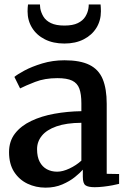

<svg xmlns="http://www.w3.org/2000/svg" viewBox="-20 -830 574 860"><path d="M184 10.5Q140.5 10.5 103.2 -7.2Q66 -25 43.2 -60.2Q20.5 -95.5 20.5 -148.5Q20.5 -197.5 47.2 -232Q74 -266.5 119.8 -288.2Q165.5 -310 223.5 -320.5Q281.5 -331 344.5 -332V-367Q344.5 -408 335.5 -432.8Q326.5 -457.5 303.2 -468.8Q280 -480 237 -480Q180.5 -480 137.5 -463.2Q94.5 -446.5 70 -434L44.5 -485.5Q56.5 -496 89.2 -513.8Q122 -531.5 169 -545.8Q216 -560 269 -560Q339 -560 380.5 -539.5Q422 -519 440 -475.8Q458 -432.5 458 -365V-51.5L513.5 -50.5V-6.5Q502.5 -3.5 483.8 0Q465 3.5 443.8 6Q422.5 8.5 404 8.5Q375 8.5 363 0Q351 -8.5 351 -38V-70Q339 -56 315.5 -37Q292 -18 258.8 -3.8Q225.5 10.5 184 10.5ZM236 -61Q261 -61 291.2 -75.2Q321.5 -89.5 344.5 -110.5V-280Q277 -279.5 233 -264Q189 -248.5 167.5 -222Q146 -195.5 146 -162Q146 -127.5 157.8 -105.2Q169.5 -83 189.8 -72Q210 -61 236 -61ZM268.5 -635Q218 -635 181 -653.8Q144 -672.5 123.8 -705.2Q103.5 -738 103.5 -779Q103.5 -786.5 104 -795.2Q104.5 -804 105.5 -810H159Q159 -806.5 159.5 -802Q160 -797.5 160.5 -792Q164 -773 174.8 -755.2Q185.5 -737.5 208.2 -726.5Q231 -715.5 268.5 -715.5Q306 -715.5 328.5 -726.5Q351 -737.5 362 -755.2Q373 -773 376 -792Q377 -797 377.2 -801.8Q377.5 -806.5 377.5 -810H430.5Q431 -804 431.5 -795.5Q432 -787 432 -779.5Q432 -738 411.8 -705.2Q391.5 -672.5 354.8 -653.8Q318 -635 268.5 -635Z"/></svg>

Font: Merriweather 36pt SemiBold
Style: Regular
Weight: 600
Version: Version 2.100